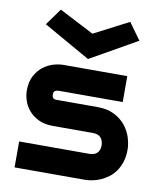

<svg xmlns="http://www.w3.org/2000/svg" viewBox="-87 -857 773 926"><g transform="rotate(10 299.5 -394.0)"><path d="M569.8 -178.2Q569.8 -145.5 561.5 -119.4Q553.2 -93.3 539.6 -73.5Q525.9 -53.7 507.8 -39.8Q489.7 -25.9 470 -17.1Q450.2 -8.3 429.9 -4.2Q409.7 0 391.6 0H47.9V-127H390.6Q416.5 -127 429.7 -140.1Q442.9 -153.3 442.9 -178.2Q440.4 -229 391.6 -229H194.8Q152.8 -229 123.5 -243.7Q94.2 -258.3 75.9 -280.3Q57.6 -302.2 49.6 -327.6Q41.5 -353 41.5 -375Q41.5 -417.5 56.6 -446.5Q71.8 -475.6 94.7 -493.7Q117.7 -511.7 144.5 -519.8Q171.4 -527.8 194.8 -527.8H506.8V-400.9H195.8Q186 -400.9 180.4 -398.7Q174.8 -396.5 172.1 -392.8Q169.4 -389.2 168.9 -385Q168.5 -380.9 168.5 -377Q168.9 -369.1 171.4 -364.7Q173.8 -360.4 177.5 -358.4Q181.2 -356.4 185.8 -356.2Q190.4 -356 194.8 -356H391.6Q440.4 -356 474.6 -338.4Q508.8 -320.8 529.8 -294.2Q550.8 -267.6 560.3 -236.3Q569.8 -205.1 569.8 -178.2ZM135.7 -788.1 305.7 -700.2 475.6 -788.1 534.7 -706.1 305.7 -576.2 76.7 -706.1Z"/></g></svg>

Font: Audiowide
Style: Regular
Weight: 400
Designer: Astigmatic (AOETI)
Foundry: Astigmatic (AOETI)
Version: Version 1.002